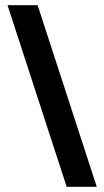

<svg xmlns="http://www.w3.org/2000/svg" viewBox="-20 -720 402 740"><path d="M353 0H237L9 -700H125Z"/></svg>

Font: Tektur SemiCondensed Medium
Style: Regular
Weight: 500
Width: 4
Designer: Adam Jagosz
Foundry: Adam Jagosz
Version: Version 1.005;gftools[0.9.30]